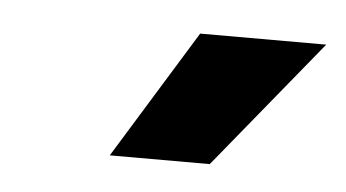

<svg xmlns="http://www.w3.org/2000/svg" viewBox="-27 -775 396 220"><g transform="rotate(5 170.5 -665.0)"><path d="M105 -591 196 -739H341L220 -591Z"/></g></svg>

Font: Geist
Style: Bold Italic
Weight: 700
Italic angle: -12°
Designer: Basement.studio, Andrés Briganti, Mateo Zaragoza
Foundry: Basement.studio, Vercel, Andrés Briganti, Guido Ferreyra, Mateo Zaragoza
Version: Version 1.500; ttfautohint (v1.8.4.7-5d5b)